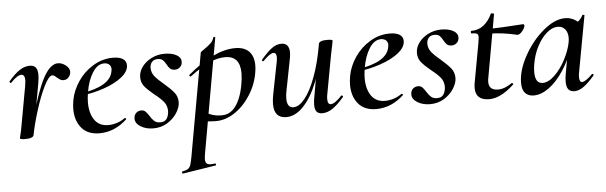

<svg xmlns="http://www.w3.org/2000/svg" viewBox="-48 -628 3363 1065"><g transform="rotate(-5 1634.0 -95.0)"><path d="M294 -395Q316 -395 337 -379Q358 -363 358 -342Q358 -326 346.5 -312.5Q335 -299 318 -299Q308 -299 300.5 -303Q293 -307 288 -311.5Q283 -316 281 -317Q267 -331 257 -331Q238 -331 211 -276.5Q184 -222 160 -145Q136 -68 125 -10L115 -11Q144 -163 191.5 -279Q239 -395 294 -395ZM48 1 53 -20Q55 -28 58 -41.5Q61 -55 64 -74L102 -284Q106 -310 106 -317Q106 -349 86 -349Q64 -349 27 -310Q26 -309 24 -309Q21 -309 19 -312.5Q17 -316 19 -319Q53 -359 81 -377Q109 -395 137 -395Q160 -395 170.5 -381.5Q181 -368 181 -340Q181 -323 176 -293L125 -10Q124 -2 112 3Q100 8 78 8Q48 8 48 1Z M357 -134Q357 -157 362 -185Q372 -238 405.5 -287.5Q439 -337 490.5 -368Q542 -399 600 -399Q637 -399 656 -386.5Q675 -374 675 -351Q675 -317 636.5 -286Q598 -255 535.5 -233.5Q473 -212 404 -204L406 -217Q572 -242 586 -324Q588 -334 588 -337Q588 -354 577 -363Q566 -372 550 -372Q512 -372 484.5 -328.5Q457 -285 446 -218Q441 -186 441 -164Q441 -103 467 -66Q493 -29 543 -29Q566 -29 590.5 -36.5Q615 -44 637 -60H638Q641 -60 643.5 -57Q646 -54 644 -52Q575 12 491 12Q425 12 391 -29Q357 -70 357 -134Z M691 -51Q691 -72 703 -83Q715 -94 732 -94Q746 -94 754.5 -86Q763 -78 774 -61Q786 -41 798.5 -30Q811 -19 832 -19Q853 -19 864 -30.5Q875 -42 879 -66Q880 -70 880 -78Q880 -108 862.5 -129.5Q845 -151 811 -177Q776 -206 759 -227Q742 -248 742 -278Q742 -308 761.5 -335Q781 -362 814.5 -379Q848 -396 887 -396Q928 -396 953.5 -382Q979 -368 979 -345Q979 -325 966.5 -314Q954 -303 939 -303Q921 -303 912 -311Q903 -319 894 -336Q885 -353 875.5 -361.5Q866 -370 847 -370Q826 -370 815 -357Q804 -344 804 -324Q804 -298 821 -277Q838 -256 871 -229Q907 -198 925 -175.5Q943 -153 943 -122Q943 -94 923 -62.5Q903 -31 868.5 -10Q834 11 791 11Q750 11 720.5 -7Q691 -25 691 -51Z M930 263Q951 259 961 252.5Q971 246 976 232Q981 218 987 185L1089 -386Q1089 -388 1109 -401.5Q1129 -415 1145 -429.5Q1161 -444 1165 -462Q1166 -466 1171.5 -465Q1177 -464 1176 -460L1063 178Q1060 196 1060 207Q1060 223 1067.5 230Q1075 237 1092 237Q1096 237 1114 235Q1118 234 1119 239.5Q1120 245 1116 246L932 275Q929 276 927.5 270Q926 264 930 263ZM1053 -8 1063 -67Q1088 -49 1114 -38.5Q1140 -28 1175 -28Q1228 -28 1260 -80.5Q1292 -133 1302 -220Q1304 -242 1304 -251Q1304 -348 1221 -348Q1178 -348 1132 -326.5Q1086 -305 1024 -259Q1023 -258 1021 -258Q1017 -258 1015 -262Q1013 -266 1016 -268Q1164 -393 1281 -393Q1331 -393 1357.5 -366Q1384 -339 1384 -288Q1384 -271 1381 -253Q1371 -186 1334.5 -127.5Q1298 -69 1246.5 -34Q1195 1 1141 1Q1096 1 1053 -8Z M1463 -65Q1463 -89 1469 -119L1504 -297Q1507 -312 1507 -322Q1507 -348 1490 -348Q1480 -348 1466 -338Q1452 -328 1433 -309Q1431 -307 1429 -307Q1426 -307 1424 -310.5Q1422 -314 1425 -317Q1460 -358 1485.5 -376.5Q1511 -395 1538 -395Q1582 -395 1582 -342Q1582 -324 1576 -297L1545 -138Q1539 -110 1539 -90Q1539 -38 1575 -38Q1606 -38 1638.5 -78Q1671 -118 1699.5 -194.5Q1728 -271 1746 -376L1762 -375Q1742 -258 1707 -170Q1672 -82 1626.5 -34.5Q1581 13 1531 13Q1463 13 1463 -65ZM1690 -41Q1690 -60 1694 -80L1746 -376Q1749 -394 1793 -394Q1823 -394 1823 -387L1819 -365Q1809 -318 1808 -312L1767 -89Q1765 -80 1765 -66Q1765 -37 1783 -37Q1805 -37 1844 -79Q1845 -80 1847 -80Q1850 -80 1852.5 -76.5Q1855 -73 1852 -70Q1817 -29 1788.5 -10Q1760 9 1732 9Q1710 9 1700 -3Q1690 -15 1690 -41Z M1898 -134Q1898 -157 1903 -185Q1913 -238 1946.5 -287.5Q1980 -337 2031.5 -368Q2083 -399 2141 -399Q2178 -399 2197 -386.5Q2216 -374 2216 -351Q2216 -317 2177.5 -286Q2139 -255 2076.5 -233.5Q2014 -212 1945 -204L1947 -217Q2113 -242 2127 -324Q2129 -334 2129 -337Q2129 -354 2118 -363Q2107 -372 2091 -372Q2053 -372 2025.5 -328.5Q1998 -285 1987 -218Q1982 -186 1982 -164Q1982 -103 2008 -66Q2034 -29 2084 -29Q2107 -29 2131.5 -36.5Q2156 -44 2178 -60H2179Q2182 -60 2184.5 -57Q2187 -54 2185 -52Q2116 12 2032 12Q1966 12 1932 -29Q1898 -70 1898 -134Z M2232 -51Q2232 -72 2244 -83Q2256 -94 2273 -94Q2287 -94 2295.5 -86Q2304 -78 2315 -61Q2327 -41 2339.5 -30Q2352 -19 2373 -19Q2394 -19 2405 -30.5Q2416 -42 2420 -66Q2421 -70 2421 -78Q2421 -108 2403.5 -129.5Q2386 -151 2352 -177Q2317 -206 2300 -227Q2283 -248 2283 -278Q2283 -308 2302.5 -335Q2322 -362 2355.5 -379Q2389 -396 2428 -396Q2469 -396 2494.5 -382Q2520 -368 2520 -345Q2520 -325 2507.5 -314Q2495 -303 2480 -303Q2462 -303 2453 -311Q2444 -319 2435 -336Q2426 -353 2416.5 -361.5Q2407 -370 2388 -370Q2367 -370 2356 -357Q2345 -344 2345 -324Q2345 -298 2362 -277Q2379 -256 2412 -229Q2448 -198 2466 -175.5Q2484 -153 2484 -122Q2484 -94 2464 -62.5Q2444 -31 2409.5 -10Q2375 11 2332 11Q2291 11 2261.5 -7Q2232 -25 2232 -51Z M2585 -57Q2585 -71 2588 -87L2628 -306Q2632 -330 2632 -336Q2632 -351 2624 -355.5Q2616 -360 2594 -360Q2591 -360 2591 -366Q2591 -374 2594 -374Q2635 -374 2664 -397.5Q2693 -421 2710 -459Q2710 -461 2716 -461Q2721 -461 2725 -459.5Q2729 -458 2728 -456L2666 -109Q2663 -96 2663 -84Q2663 -37 2714 -37Q2751 -37 2792 -66H2793Q2796 -66 2799 -63Q2802 -60 2800 -58Q2760 -21 2726 -4.5Q2692 12 2661 12Q2585 12 2585 -57ZM2691 -350 2693 -377Q2754 -377 2883 -386Q2890 -386 2890 -377Q2890 -366 2875 -347.5Q2860 -329 2847 -330Q2763 -350 2691 -350Z M2844 -62Q2844 -131 2887.5 -210.5Q2931 -290 2995.5 -344.5Q3060 -399 3118 -399Q3151 -399 3178 -380.5Q3205 -362 3208 -326L3154 -357Q3170 -359 3188 -373.5Q3206 -388 3215 -407Q3217 -409 3220 -409Q3223 -409 3225.5 -407.5Q3228 -406 3227 -405L3169 -89Q3167 -80 3167 -66Q3167 -38 3182 -38Q3201 -38 3240 -77Q3241 -78 3243 -78Q3246 -78 3248 -74.5Q3250 -71 3248 -69Q3215 -30 3188 -10.5Q3161 9 3136 9Q3113 9 3102 -4.5Q3091 -18 3091 -47Q3091 -68 3095 -89L3120 -229L3140 -246Q3115 -168 3076 -109Q3037 -50 2993.5 -18.5Q2950 13 2909 13Q2878 13 2861 -5.5Q2844 -24 2844 -62ZM3126 -261Q3129 -276 3129 -289Q3129 -319 3114 -337Q3099 -355 3073 -355Q3043 -355 3012.5 -329Q2982 -303 2958.5 -258.5Q2935 -214 2926 -160Q2922 -137 2922 -115Q2922 -52 2964 -52Q2996 -52 3030.5 -85Q3065 -118 3091 -167.5Q3117 -217 3126 -261Z"/></g></svg>

Font: Cormorant Garamond SemiBold
Style: Italic
Weight: 600
Italic angle: -10°
Designer: Christian Thalmann (Catharsis Fonts)
Foundry: Catharsis Fonts
Version: Version 4.000